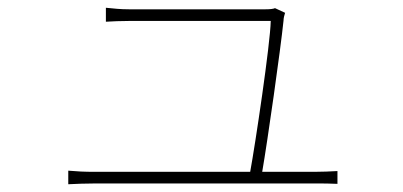

<svg xmlns="http://www.w3.org/2000/svg" viewBox="-20 -508 1040 495"><path d="M156 -68V-33C178 -34 198 -35 224 -35C272 -35 732 -35 793 -35C810 -35 834 -35 850 -34V-67C834 -66 809 -65 790 -65H656C670 -146 703 -378 711 -455C711 -461 713 -469 715 -475L689 -487C685 -485 676 -484 664 -484C601 -484 339 -484 313 -484C289 -484 274 -486 253 -488V-452C274 -453 287 -454 314 -454C340 -454 602 -454 678 -454C677 -396 638 -135 625 -65H224C198 -65 178 -66 156 -68Z"/></svg>

Font: Noto Sans CJK HK Thin
Style: Regular
Weight: 100
Designer: Ryoko NISHIZUKA 西塚涼子 (kana, bopomofo & ideographs); Paul D. Hunt (Latin, Greek & Cyrillic); Sandoll Communications 산돌커뮤니
Foundry: Adobe
Version: Version 2.004;hotconv 1.0.118;makeotfexe 2.5.65603